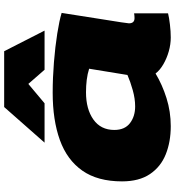

<svg xmlns="http://www.w3.org/2000/svg" viewBox="21 -851 840 922"><g transform="rotate(-90 441.0 -390.0)"><path d="M722 10Q689 10 655.5 0.5Q622 -9 593.5 -25.5Q565 -42 549 -63Q496 -31 431 -10.5Q366 10 296 10Q221 10 161 -14Q101 -38 66 -90Q31 -142 31 -224Q31 -341 82.5 -414.5Q134 -488 229.5 -522.5Q325 -557 457 -557Q528 -557 603 -551Q678 -545 741 -535Q804 -525 840 -514Q822 -398 811 -329.5Q800 -261 795 -228.5Q790 -196 790 -191Q790 -164 815 -164Q826 -164 838 -166V-3Q818 2 784.5 6Q751 10 722 10ZM542 -198 572 -382Q547 -390 518.5 -393.5Q490 -397 459 -397Q378 -397 328 -361.5Q278 -326 278 -261Q278 -211 310.5 -186Q343 -161 391 -161Q428 -161 469 -172.5Q510 -184 542 -198ZM217 -596 388 -790H656L755 -596H567L499 -674L406 -596Z"/></g></svg>

Font: Georama ExtraExtended ExtraBold
Style: Italic
Weight: 800
Width: 8
Italic angle: -9°
Designer: Jean-Baptiste Levee
Foundry: Production Type
Version: Version 1.000